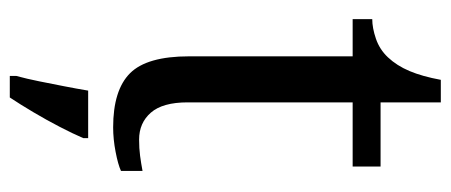

<svg xmlns="http://www.w3.org/2000/svg" viewBox="-284 -415 920 392"><g transform="rotate(90 176.0 -219.0)"><path d="M240 10Q164 10 129.5 -24.5Q95 -59 95 -145V-479H19V-519Q37 -519 59 -526.5Q81 -534 97 -551Q114 -569 125 -595Q136 -621 143 -659H189V-536H320V-479H189V-142Q189 -91 210 -67Q231 -43 265 -43Q283 -43 298 -45Q313 -47 329 -50V-6Q316 0 290 5Q264 10 240 10ZM135 208Q141 186 146 161Q151 136 156 110.5Q161 85 165 61H262V71Q253 92 239 119Q225 146 209 173Q193 200 179 221H135Z"/></g></svg>

Font: Noto Serif Sinhala
Style: Regular
Weight: 400
Designer: Jelle Bosma - Monotype Design Team
Foundry: Monotype Imaging Inc.
Version: Version 2.006